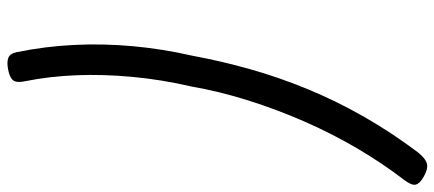

<svg xmlns="http://www.w3.org/2000/svg" viewBox="-356 -768 1203 532"><g transform="rotate(90 246.0 -502.5)"><path d="M478 -1019Q432 -959 391 -889Q350 -819 317 -743.5Q284 -668 259 -589Q234 -510 220 -430Q201 -348 193.5 -267Q186 -186 189 -112Q192 -38 205 27Q211 53 203 63Q195 73 173 77Q153 81 141 76.5Q129 72 125 53Q109 -25 105 -105.5Q101 -186 108.5 -268.5Q116 -351 135 -434Q150 -515 172.5 -594.5Q195 -674 227.5 -753Q260 -832 304 -909Q348 -986 403 -1059Q420 -1080 434.5 -1083.5Q449 -1087 471 -1074Q489 -1064 492 -1052.5Q495 -1041 478 -1019Z"/></g></svg>

Font: Playwrite AU QLD
Style: Regular
Weight: 400
Designer: Veronika Burian, José Scaglione
Foundry: TypeTogether
Version: Version 1.002